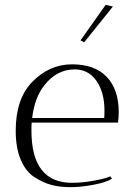

<svg xmlns="http://www.w3.org/2000/svg" viewBox="-20 -770 546 794"><path d="M110 -230Q110 -14 278 -14Q322 -14 372 -23.5Q422 -33 436 -41L443 -31Q420 -16 367.5 -6Q315 4 271.5 4Q228 4 193.5 -5Q159 -14 123 -37Q87 -60 66 -109Q45 -158 45 -229Q45 -361 113 -431Q184 -504 278 -504Q372 -504 421.5 -452Q471 -400 471 -306Q471 -286 468 -263H111Q110 -252 110 -230ZM412 -313Q412 -388 379 -435.5Q346 -483 289 -483Q215 -483 164 -418Q123 -367 113 -282H411Q412 -293 412 -313ZM417 -750 447 -743 328 -595 313 -603Z"/></svg>

Font: Antic Didone
Style: Regular
Weight: 400
Designer: Santiago Orozco
Foundry: Santiago Orozco
Version: Version 2.000